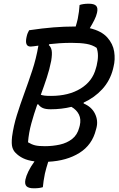

<svg xmlns="http://www.w3.org/2000/svg" viewBox="-20 -863 640 1035"><path d="M117 105Q121 86 133 61Q145 36 166 7Q129 2 104.5 -10Q80 -22 63 -40Q52 -51 46.5 -69Q41 -87 45 -126Q53 -185 71 -242.5Q89 -300 111 -360Q133 -420 154 -483.5Q175 -547 187 -617Q172 -615 161 -613.5Q150 -612 145 -612Q112 -612 123 -663Q126 -677 129.5 -685Q133 -693 137 -700Q211 -711 269 -715.5Q327 -720 379 -720Q384 -720 388 -720Q395 -743 399 -761Q403 -781 405.5 -800Q408 -819 409 -836Q417 -839 429.5 -841Q442 -843 458 -843Q488 -843 498.5 -831.5Q509 -820 503 -794Q499 -776 488.5 -755Q478 -734 464 -711Q527 -696 558 -661.5Q589 -627 595.5 -584.5Q602 -542 592 -503L589 -490Q573 -428 531.5 -382.5Q490 -337 431 -310V-305Q474 -287 492 -250Q510 -213 500 -174L497 -163Q477 -82 408.5 -39Q340 4 240 9Q229 43 222 73Q218 94 215 112.5Q212 131 211 146Q201 149 190 150.5Q179 152 162 152Q134 152 123 141Q112 130 117 105ZM256 -535Q247 -489 232 -443.5Q217 -398 200 -352Q209 -349 221 -347.5Q233 -346 255 -346Q350 -346 414.5 -385.5Q479 -425 497 -495L501 -509Q515 -567 501 -605Q478 -621 446 -626.5Q414 -632 366 -632Q332 -632 301.5 -630Q271 -628 246 -625L243 -620Q255 -610 258.5 -591Q262 -572 256 -535ZM131 -96Q151 -84 169.5 -79.5Q188 -75 222 -75Q264 -75 302.5 -83.5Q341 -92 369 -114Q397 -136 407 -175L410 -186Q418 -220 405.5 -245.5Q393 -271 365 -287Q312 -274 253 -274Q225 -274 210 -281Q195 -288 186 -301L181 -300Q163 -249 149 -198Q135 -147 131 -96Z"/></svg>

Font: Recursive Sn Csl St
Style: Italic
Weight: 400
Italic angle: -15°
Version: Version 1.079;hotconv 1.0.112;makeotfexe 2.5.65598; ttfautoh